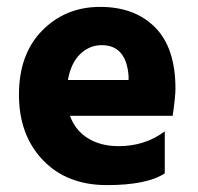

<svg xmlns="http://www.w3.org/2000/svg" viewBox="-20 -532 573 557"><path d="M275 -401Q240 -401 213 -375.5Q186 -350 177 -300H353V-312Q346 -401 275 -401ZM458 -29Q406 5 290 5Q174 5 104.5 -67.5Q35 -140 35 -257.5Q35 -375 102.5 -443.5Q170 -512 270.5 -512Q371 -512 430 -452.5Q489 -393 489 -275Q489 -252 481 -196H183Q198 -154 235 -131Q272 -108 324 -108Q401 -108 458 -151Z"/></svg>

Font: Hind Madurai
Style: Bold
Weight: 700
Designer: Jyotish Sonowal
Foundry: Indian Type Foundry
Version: Version 0.702;PS 1.0;hotconv 1.0.81;makeotf.lib2.5.63406